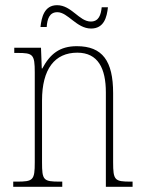

<svg xmlns="http://www.w3.org/2000/svg" viewBox="-20 -720 556 740"><path d="M331 -610C381 -610 392 -654 396 -692H372C369 -663 361 -637 330 -637C285 -637 256 -700 200 -700C150 -700 140 -652 136 -616H160C162 -646 170 -673 201 -673C242 -673 275 -610 331 -610ZM31 0H220V-20H211C147 -20 142 -25 142 -95V-333C142 -454 191 -517 278 -517C358 -517 388 -456 388 -364V0H491V-20H484C422 -20 416 -25 416 -95V-361C416 -485 375 -542 276 -542C210 -542 173 -512 143 -456H141L138 -536H35V-516H47C107 -516 114 -511 114 -441V-95C114 -25 108 -20 44 -20H31Z"/></svg>

Font: Noto Serif Devanagari Condensed Thin
Style: Regular
Weight: 100
Width: 3
Designer: Universal Thirst, Indian Type Foundry and the Monotype Design Team
Foundry: Monotype Imaging Inc.
Version: Version 2.004